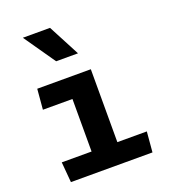

<svg xmlns="http://www.w3.org/2000/svg" viewBox="-147 -925 914 1032"><g transform="rotate(-20 310.0 -409.0)"><path d="M82 -533.5 72 -417H241V-116.5H70.5L80.5 0H547L557 -116.5H388.5V-533.5ZM103 -817.5 228 -637.5H353L258.5 -817.5Z"/></g></svg>

Font: Monaspace Argon
Style: Bold
Weight: 700
Designer: Riley Cran & the Lettermatic Team
Foundry: Lettermatic
Version: Version 1.000 (Monaspace Argon)